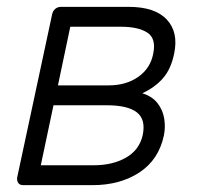

<svg xmlns="http://www.w3.org/2000/svg" viewBox="-20 -540 582 560"><path d="M48 0Q38 0 33.5 -6Q29 -12 30 -22L132 -498Q134 -508 141 -514Q148 -520 158 -520H355Q432 -520 466.5 -483Q501 -446 488 -384Q479 -339 455.5 -312Q432 -285 395 -268Q424 -259 439.5 -239Q455 -219 459 -194Q463 -169 458 -145Q443 -74 386.5 -37Q330 0 250 0ZM99 -58H254Q308 -58 347 -80Q386 -102 396 -145Q406 -191 379.5 -212Q353 -233 291 -233H136ZM149 -291H297Q348 -291 383.5 -316Q419 -341 427 -384Q436 -428 409.5 -445Q383 -462 333 -462H185Z"/></svg>

Font: Rubik Light Light
Style: Italic
Weight: 300
Italic angle: -12°
Version: Version 2.104